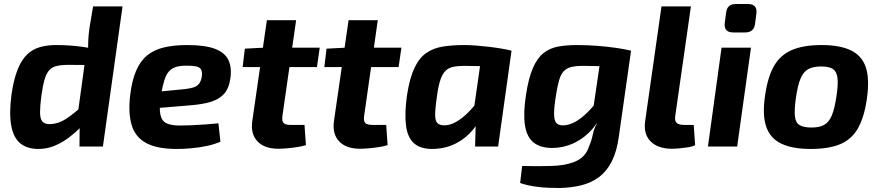

<svg xmlns="http://www.w3.org/2000/svg" viewBox="-20 -732 4397 959"><path d="M261 -507Q328 -507 393 -498Q458 -489 500 -471L479 -406Q434 -407 397 -407.5Q360 -408 322 -408Q287 -408 263.5 -402.5Q240 -397 226 -381.5Q212 -366 203 -336Q194 -306 187 -256Q180 -203 180 -171.5Q180 -140 191 -126Q202 -112 228 -112Q271 -113 309.5 -138Q348 -163 393 -205L421 -141Q406 -121 381 -95Q356 -69 323.5 -44.5Q291 -20 253 -4Q215 12 172 12Q116 12 82 -15.5Q48 -43 36.5 -102.5Q25 -162 37 -257Q48 -335 68 -384.5Q88 -434 116 -460.5Q144 -487 180.5 -497Q217 -507 261 -507ZM592 -700 494 0H377L378 -122L364 -131L411 -473L420 -489Q420 -515 421.5 -540Q423 -565 427 -593L445 -700Z M915 -507Q1006 -507 1055.5 -487.5Q1105 -468 1122 -430Q1139 -392 1130 -336Q1123 -290 1099.5 -263.5Q1076 -237 1035 -224Q994 -211 931 -206L679 -185L690 -266L903 -287Q930 -290 947 -295.5Q964 -301 974 -313.5Q984 -326 988 -350Q991 -374 984 -385.5Q977 -397 959 -400.5Q941 -404 911 -404Q880 -404 859 -397.5Q838 -391 824 -375.5Q810 -360 801 -331.5Q792 -303 784 -258Q774 -193 781 -160Q788 -127 812 -116Q836 -105 879 -105Q903 -105 937 -106.5Q971 -108 1006.5 -110.5Q1042 -113 1071 -116L1081 -24Q1051 -11 1013 -3Q975 5 936 8.5Q897 12 863 12Q764 12 709.5 -18Q655 -48 637.5 -107.5Q620 -167 630 -255Q639 -331 660.5 -380Q682 -429 716.5 -456.5Q751 -484 800.5 -495.5Q850 -507 915 -507Z M1459 -631 1391 -155Q1387 -128 1396 -118Q1405 -108 1434 -108H1501L1508 -7Q1489 -1 1462.5 3Q1436 7 1411 9Q1386 11 1370 11Q1301 11 1266 -26Q1231 -63 1240 -127L1313 -631ZM1577 -494 1563 -397H1192L1203 -489L1300 -494Z M1867 -631 1799 -155Q1795 -128 1804 -118Q1813 -108 1842 -108H1909L1916 -7Q1897 -1 1870.5 3Q1844 7 1819 9Q1794 11 1778 11Q1709 11 1674 -26Q1639 -63 1648 -127L1721 -631ZM1985 -494 1971 -397H1600L1611 -489L1708 -494Z M2299 -507Q2325 -507 2357.5 -504.5Q2390 -502 2423.5 -498Q2457 -494 2486.5 -489Q2516 -484 2535 -479L2435 -400Q2395 -401 2361.5 -402Q2328 -403 2299 -403Q2266 -403 2243 -398Q2220 -393 2205 -378Q2190 -363 2180 -334Q2170 -305 2163 -256Q2154 -194 2153.5 -161.5Q2153 -129 2165 -117Q2177 -105 2203 -106Q2230 -107 2259.5 -124Q2289 -141 2318.5 -170.5Q2348 -200 2375 -237L2400 -189Q2380 -130 2343.5 -85.5Q2307 -41 2258 -16Q2209 9 2149 12Q2084 14 2050 -14.5Q2016 -43 2008 -104Q2000 -165 2013 -257Q2026 -342 2050 -392.5Q2074 -443 2109.5 -467.5Q2145 -492 2192.5 -499.5Q2240 -507 2299 -507ZM2390 -488 2535 -479 2468 0H2353L2356 -112L2338 -124Z M2987 -488 3132 -479 3071 -50Q3061 24 3036 73.5Q3011 123 2972.5 152Q2934 181 2883.5 193.5Q2833 206 2773 207Q2756 207 2721.5 206Q2687 205 2648 199Q2609 193 2578 182L2588 97Q2606 97 2624 97.5Q2642 98 2667.5 98Q2693 98 2730 97Q2801 96 2852.5 75Q2904 54 2922 0Q2935 -31 2941 -60.5Q2947 -90 2962 -116L2934 -127ZM2861 -507Q2913 -507 2964.5 -503Q3016 -499 3059.5 -492.5Q3103 -486 3131 -479L3031 -400Q2991 -401 2957 -402Q2923 -403 2893 -403Q2856 -403 2832.5 -397Q2809 -391 2795 -375.5Q2781 -360 2772.5 -331Q2764 -302 2757 -256Q2747 -195 2747.5 -161.5Q2748 -128 2760.5 -116Q2773 -104 2798 -106Q2826 -108 2855 -124.5Q2884 -141 2913.5 -170Q2943 -199 2971 -237L2997 -190Q2977 -132 2939.5 -88.5Q2902 -45 2852 -20Q2802 5 2743 7Q2681 8 2646 -19.5Q2611 -47 2602 -106.5Q2593 -166 2607 -257Q2620 -343 2642 -393Q2664 -443 2695.5 -467.5Q2727 -492 2768.5 -499.5Q2810 -507 2861 -507Z M3431 -700 3353 -155Q3349 -129 3359.5 -118.5Q3370 -108 3400 -108H3445L3452 -7Q3440 0 3417.5 3.5Q3395 7 3373 9Q3351 11 3337 11Q3267 11 3230.5 -25Q3194 -61 3202 -124L3284 -700Z M3731 -494 3662 0H3516L3584 -494ZM3716 -712Q3740 -712 3750.5 -700Q3761 -688 3758 -665L3751 -611Q3745 -570 3702 -570H3642Q3595 -570 3600 -617L3607 -670Q3612 -712 3655 -712Z M4084 -507Q4175 -507 4230 -480.5Q4285 -454 4304.5 -396Q4324 -338 4310 -240Q4297 -147 4265.5 -91.5Q4234 -36 4177 -12Q4120 12 4029 12Q3939 12 3883.5 -14Q3828 -40 3807.5 -98Q3787 -156 3801 -252Q3814 -346 3845.5 -401.5Q3877 -457 3935 -482Q3993 -507 4084 -507ZM4082 -400Q4042 -400 4017.5 -387Q3993 -374 3978.5 -339.5Q3964 -305 3955 -240Q3947 -183 3950.5 -151Q3954 -119 3974 -107Q3994 -95 4033 -95Q4073 -95 4097 -108.5Q4121 -122 4135 -156Q4149 -190 4158 -252Q4167 -311 4163 -343Q4159 -375 4140 -387.5Q4121 -400 4082 -400Z"/></svg>

Font: Exo 2
Style: Bold Italic
Weight: 700
Italic angle: -8°
Designer: Natanael Gama
Foundry: Natanael Gama
Version: Version 2.010